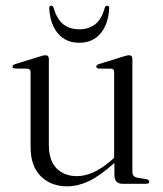

<svg xmlns="http://www.w3.org/2000/svg" viewBox="-20 -649 574 678"><path d="M88 -129.5V-394Q88 -406 76.5 -406.5L33.5 -407Q24 -407.5 24 -413.5Q24 -419.5 34.5 -423L119 -449Q133.5 -454 140 -454Q152.5 -454 152.5 -441V-138Q152.5 -81.5 180 -54.2Q207.5 -27 252 -27Q279.5 -27 309.8 -40.5Q340 -54 375 -84.5L383 -92V-394Q383 -406 372.5 -406.5L329 -407Q320 -407.5 320 -413.5Q320 -419.5 330 -423L414 -449Q428.5 -454 435.5 -454Q447.5 -454 447.5 -441V-42Q447.5 -25 465 -21.5L496 -16.5Q507 -14.5 507 -7.5Q507 0 495.5 0H412Q384 0 384 -32V-73.5Q332 -27 293.2 -9Q254.5 9 217 9Q160 9 124 -26.8Q88 -62.5 88 -129.5ZM260 -545.5Q293 -545.5 315.8 -563Q338.5 -580.5 349.5 -620.5Q352.5 -629 358.5 -629Q367 -629 365.5 -617.5Q362 -562.5 334.5 -530.2Q307 -498 260 -498Q213 -498 185.2 -530.2Q157.5 -562.5 154 -617.5Q153 -629 161 -629Q167 -629 169.5 -620.5Q181.5 -580 204.2 -562.8Q227 -545.5 260 -545.5Z"/></svg>

Font: Fraunces 72pt S000 Light
Style: Regular
Weight: 300
Version: Version 1.000; ttfautohint (v1.8.3)